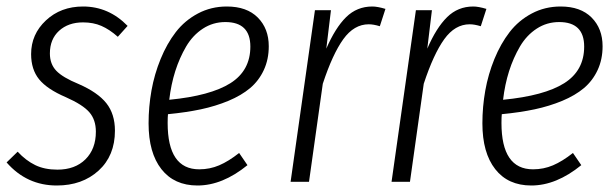

<svg xmlns="http://www.w3.org/2000/svg" viewBox="-25 -554 1876 585"><path d="M228 -534.2Q306.2 -534.2 363.8 -475.1L334 -441.9Q308.6 -464.4 283.9 -475.1Q259.3 -485.8 228 -485.8Q183.1 -485.8 155 -460.2Q127 -434.6 127 -391.1Q127 -358.9 146.5 -338.4Q166 -317.9 214.8 -297.9Q272.9 -272.5 299.1 -239.5Q325.2 -206.5 325.2 -155.8Q325.2 -79.6 275.4 -34.2Q225.6 11.2 147.9 11.2Q56.6 11.2 -4.9 -59.1L28.8 -91.8Q53.7 -64.9 82.3 -51Q110.8 -37.1 149.9 -37.1Q203.6 -37.1 235.4 -68.6Q267.1 -100.1 267.1 -152.8Q267.1 -189 247.3 -211.9Q227.5 -234.9 175.8 -257.8Q118.7 -282.2 94.2 -312.3Q69.8 -342.3 69.8 -389.2Q69.8 -449.7 115 -491.9Q160.2 -534.2 228 -534.2Z M793.9 -413.1Q793.9 -373 778.8 -340.6Q763.7 -308.1 737.1 -285.6Q710.4 -263.2 671.1 -246.8Q631.8 -230.5 586.9 -220.9Q542 -211.4 486.8 -206.1Q485.8 -197.3 485.8 -179.2Q485.8 -38.1 582 -38.1Q614.3 -38.1 642.8 -50.3Q671.4 -62.5 703.6 -87.9L729 -50.8Q652.8 11.2 576.7 11.2Q505.9 11.2 466.8 -38.6Q427.7 -88.4 427.7 -178.2Q427.7 -228.5 436.5 -278.1Q445.3 -327.6 464.4 -374.3Q483.4 -420.9 510.7 -456.3Q538.1 -491.7 578.1 -512.9Q618.2 -534.2 666 -534.2Q727.1 -534.2 760.5 -500.5Q793.9 -466.8 793.9 -413.1ZM661.6 -486.8Q624 -486.8 593.3 -466.8Q562.5 -446.8 542.2 -412.4Q522 -377.9 509 -337.2Q496.1 -296.4 490.7 -250Q616.2 -262.2 677 -300.5Q737.8 -338.9 737.8 -412.1Q737.8 -486.8 661.6 -486.8Z M1109.4 -534.2Q1125 -534.2 1149.4 -526.9L1132.3 -474.1Q1112.8 -480 1098.6 -480Q1053.7 -480 1021 -434.6Q988.3 -389.2 958.5 -298.8L916.5 0H860.4L934.6 -522.9H983.4L969.2 -405.8Q996.6 -469.2 1029.5 -501.7Q1062.5 -534.2 1109.4 -534.2Z M1417 -534.2Q1432.6 -534.2 1457 -526.9L1439.9 -474.1Q1420.4 -480 1406.2 -480Q1361.3 -480 1328.6 -434.6Q1295.9 -389.2 1266.1 -298.8L1224.1 0H1168L1242.2 -522.9H1291L1276.9 -405.8Q1304.2 -469.2 1337.2 -501.7Q1370.1 -534.2 1417 -534.2Z M1811 -413.1Q1811 -373 1795.9 -340.6Q1780.8 -308.1 1754.2 -285.6Q1727.5 -263.2 1688.2 -246.8Q1648.9 -230.5 1604 -220.9Q1559.1 -211.4 1503.9 -206.1Q1502.9 -197.3 1502.9 -179.2Q1502.9 -38.1 1599.1 -38.1Q1631.3 -38.1 1659.9 -50.3Q1688.5 -62.5 1720.7 -87.9L1746.1 -50.8Q1669.9 11.2 1593.8 11.2Q1522.9 11.2 1483.9 -38.6Q1444.8 -88.4 1444.8 -178.2Q1444.8 -228.5 1453.6 -278.1Q1462.4 -327.6 1481.4 -374.3Q1500.5 -420.9 1527.8 -456.3Q1555.2 -491.7 1595.2 -512.9Q1635.3 -534.2 1683.1 -534.2Q1744.1 -534.2 1777.6 -500.5Q1811 -466.8 1811 -413.1ZM1678.7 -486.8Q1641.1 -486.8 1610.4 -466.8Q1579.6 -446.8 1559.3 -412.4Q1539.1 -377.9 1526.1 -337.2Q1513.2 -296.4 1507.8 -250Q1633.3 -262.2 1694.1 -300.5Q1754.9 -338.9 1754.9 -412.1Q1754.9 -486.8 1678.7 -486.8Z"/></svg>

Font: Fira Sans Compressed Light
Style: Italic
Weight: 300
Width: 3
Italic angle: -8°
Designer: Carrois Corporate & Edenspiekermann AG
Foundry: Carrois Corporate GbR & Edenspiekermann AG
Version: Version 4.203;PS 004.203;hotconv 1.0.88;makeotf.lib2.5.64775